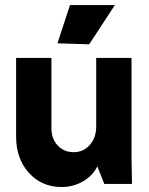

<svg xmlns="http://www.w3.org/2000/svg" viewBox="-20 -730 590 762"><path d="M224.1 12.2Q145.5 12.2 94.7 -43.9Q43.9 -100.1 43.9 -188V-500H184.1V-220.2Q184.1 -179.2 209 -152.6Q233.9 -126 272 -126Q311 -126 336.4 -154.8Q361.8 -183.6 361.8 -228V-500H502V-100.1L503.9 0H394L366.2 -69.8Q348.1 -32.7 309.6 -10.3Q271 12.2 224.1 12.2ZM208 -558.1 257.8 -710H436L334 -554.2Z"/></svg>

Font: Apfel Grotezk
Style: Bold
Weight: 700
Designer: Luigi Gorlero
Foundry: Collletttivo
Version: Version 2.000;FEAKit 1.0